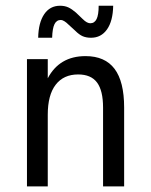

<svg xmlns="http://www.w3.org/2000/svg" viewBox="-20 -665 540 685"><path d="M422.9 -281.2V0H347.7V-281.2Q347.7 -341.8 326.2 -370.6Q304.7 -399.4 258.8 -399.4Q207 -399.4 178.7 -362.8Q150.4 -326.2 150.4 -255.9V0H76.2V-454.1H150.4V-385.7Q170.9 -424.8 204.6 -444.8Q238.3 -464.8 285.2 -464.8Q354.5 -464.8 388.7 -419.4Q422.9 -374 422.9 -281.2ZM248 -555.7 224.6 -577.1Q216.8 -585 209.5 -589.4Q202.1 -593.8 197.3 -593.8Q181.6 -593.8 174.3 -578.6Q167 -563.5 166 -530.3H116.2Q117.2 -584 137.7 -614.3Q158.2 -644.5 194.3 -644.5Q210.9 -644.5 223.6 -638.7Q236.3 -632.8 251 -620.1L274.4 -597.7Q283.2 -588.9 290 -585.4Q296.9 -582 301.8 -582Q317.4 -582 324.7 -597.2Q332 -612.3 332 -644.5H383.8Q382.8 -589.8 361.8 -560.1Q340.8 -530.3 304.7 -530.3Q288.1 -530.3 275.4 -535.6Q262.7 -541 248 -555.7Z"/></svg>

Font: BabelStone Irk Bitig Colour
Style: Regular
Weight: 400
Designer: Andrew West
Foundry: BabelStone
Version: Version 1.03 June 7, 2023